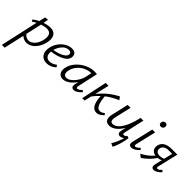

<svg xmlns="http://www.w3.org/2000/svg" viewBox="79 -1622 2903 2903"><g transform="rotate(45 1530.0 -170.5)"><path d="M112 -318Q82 -303 49 -280L32 -310Q69 -339 123 -366L145 -466L202 -473L188 -392Q257 -416 314 -416Q378 -416 410 -381Q442 -346 442 -286Q442 -257 437 -233Q424 -168 392 -113.5Q360 -59 314 -27Q268 5 216 5Q183 5 156 -7Q129 -19 111 -39L37 289H-23ZM214 -42Q267 -42 311.5 -91Q356 -140 372 -218Q378 -248 378 -272Q378 -367 285 -367Q239 -367 179 -346L122 -91Q160 -42 214 -42Z M509 -135Q509 -164 516 -192Q529 -254 567 -307Q605 -360 658 -391.5Q711 -423 768 -423Q815 -423 837.5 -401Q860 -379 860 -345Q860 -274 782.5 -228.5Q705 -183 574 -164Q573 -156 573 -142Q573 -95 596 -68.5Q619 -42 664 -42Q691 -42 721 -53.5Q751 -65 779 -88L803 -55Q733 9 650 9Q585 9 547 -30Q509 -69 509 -135ZM800 -331Q800 -349 788 -361.5Q776 -374 747 -374Q691 -374 645.5 -324.5Q600 -275 582 -206Q682 -224 741 -258Q800 -292 800 -331Z M894 -101Q894 -123 898 -140Q913 -215 968 -279Q1023 -343 1101 -380.5Q1179 -418 1261 -418Q1281 -418 1307 -414L1236 -90Q1234 -76 1234 -72Q1234 -48 1253 -48Q1278 -48 1327 -95L1348 -68Q1312 -31 1283 -13Q1254 5 1227 5Q1176 5 1176 -45Q1176 -58 1179 -73L1192 -132Q1151 -69 1097.5 -31.5Q1044 6 992 6Q946 6 920 -24Q894 -54 894 -101ZM1218 -278 1237 -365Q1172 -364 1113.5 -335Q1055 -306 1014.5 -255Q974 -204 962 -140Q959 -125 959 -112Q959 -81 975 -64Q991 -47 1017 -47Q1057 -47 1099.5 -81.5Q1142 -116 1174.5 -169.5Q1207 -223 1218 -278Z M1494 -414H1556L1501 -184Q1621 -337 1791 -422L1825 -375Q1712 -327 1628 -262Q1644 -49 1732 -49Q1766 -49 1808 -83L1829 -58Q1798 -27 1770.5 -11Q1743 5 1711 5Q1592 5 1581 -222Q1526 -173 1484 -114L1456 0H1406Z M1895 -88Q1895 -114 1902 -142L1964 -414H2026L1965 -148Q1959 -121 1959 -102Q1959 -48 2007 -48Q2051 -48 2094.5 -88Q2138 -128 2176.5 -210.5Q2215 -293 2241 -414H2300L2228 -89Q2225 -79 2225 -69Q2225 -49 2244 -49Q2264 -49 2300 -80L2329 -66Q2321 -3 2300 69Q2279 141 2251 195L2198 170Q2249 92 2283 -23Q2248 5 2213 5Q2192 5 2180 -7.5Q2168 -20 2168 -44Q2168 -52 2172 -72L2189 -150Q2144 -71 2091 -32.5Q2038 6 1984 6Q1943 6 1919 -17Q1895 -40 1895 -88Z M2407 -45Q2407 -59 2411 -74L2491 -414H2552L2476 -89Q2473 -77 2473 -69Q2473 -49 2492 -49Q2505 -49 2522 -60Q2539 -71 2563 -95L2585 -69Q2514 5 2459 5Q2435 5 2421 -7.5Q2407 -20 2407 -45ZM2508 -577Q2508 -600 2522.5 -615Q2537 -630 2560 -630Q2579 -630 2590.5 -618.5Q2602 -607 2602 -588Q2602 -565 2587.5 -550Q2573 -535 2551 -535Q2531 -535 2519.5 -547Q2508 -559 2508 -577Z M2889 -43Q2889 -55 2892 -68L2920 -187Q2888 -171 2853 -168Q2781 -61 2671 13L2620 -27Q2730 -82 2803 -169Q2761 -176 2736.5 -201.5Q2712 -227 2712 -267Q2712 -282 2715 -297Q2728 -354 2776.5 -384Q2825 -414 2903 -414H3027L2950 -89Q2947 -79 2947 -70Q2947 -49 2966 -49Q2980 -49 2995 -59Q3010 -69 3033 -91L3055 -64Q2988 5 2934 5Q2914 5 2901.5 -7.5Q2889 -20 2889 -43ZM2850 -211Q2890 -211 2930 -228L2963 -367H2890Q2835 -367 2802.5 -342Q2770 -317 2770 -276Q2770 -245 2791.5 -228Q2813 -211 2850 -211Z"/></g></svg>

Font: LXGW Bright GB
Style: Italic
Weight: 400
Italic angle: -12°
Designer: Christian Thalmann (Catharsis Fonts)
Foundry: LXGW / Christian Thalmann (Catharsis Fonts) / Fontworks Inc.
Version: Version 5.510